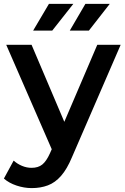

<svg xmlns="http://www.w3.org/2000/svg" viewBox="-31 -764 642 985"><path d="M132 201Q93 201 54 188Q15 175 -11 152L39 60Q58 77 82 87Q106 97 131 97Q165 97 186 80Q207 63 225 23L256 -47L266 -62L468 -534H588L338 43Q313 103 282.5 138Q252 173 214.5 187Q177 201 132 201ZM242 19 1 -534H131L327 -73ZM327 -607 407 -744H532L425 -607ZM139 -607 220 -744H345L237 -607Z"/></svg>

Font: MOST Montserrat SemiBold
Style: Regular
Weight: 600
Designer: Julieta Ulanovsky
Foundry: Julieta Ulanovsky
Version: Version 8.000;March 11, 2024;FontCreator 15.0.0.2926 64-bit